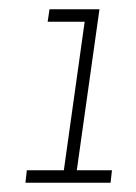

<svg xmlns="http://www.w3.org/2000/svg" viewBox="-20 -395 294 415"><path d="M38 -27 35 0H219L222 -27H146L195 -375H87L83 -348H163L118 -27Z"/></svg>

Font: Josefin Slab Thin Light
Style: Italic
Weight: 300
Italic angle: -12°
Version: Version 2.000